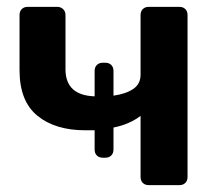

<svg xmlns="http://www.w3.org/2000/svg" viewBox="-20 -540 636 560"><path d="M414 0Q403 0 396.5 -6.5Q390 -13 390 -24V-202Q357 -177 311 -168V-104Q311 -93 304.5 -86.5Q298 -80 287 -80H280Q269 -80 262.5 -86.5Q256 -93 256 -104V-160H229Q141 -160 89 -202.5Q37 -245 37 -335V-496Q37 -507 43.5 -513.5Q50 -520 61 -520H147Q157 -520 164 -513.5Q171 -507 171 -496V-338Q171 -262 256 -259V-333Q256 -344 262.5 -350.5Q269 -357 280 -357H287Q298 -357 304.5 -350.5Q311 -344 311 -333V-261Q347 -266 368.5 -280.5Q390 -295 390 -322V-496Q390 -507 396.5 -513.5Q403 -520 414 -520H503Q514 -520 520.5 -513.5Q527 -507 527 -496V-24Q527 -13 520.5 -6.5Q514 0 503 0Z"/></svg>

Font: Fz Rubik Med
Style: Regular
Weight: 500
Designer: Hubert and Fischer
Foundry: Hubert and Fischer
Version: Vit hóa bi FontZin.com